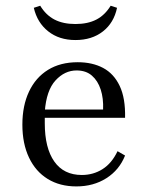

<svg xmlns="http://www.w3.org/2000/svg" viewBox="-20 -646 522 677"><path d="M249.2 11.3Q191.1 11.3 148.4 -14.9Q105.6 -41.1 82.3 -90.3Q58.9 -139.5 58.9 -206.5Q58.9 -273.4 82.3 -323Q105.6 -372.6 149.2 -399.6Q192.7 -426.6 254 -426.6Q305.6 -426.6 343.5 -406.5Q381.5 -386.3 402 -343.1Q422.6 -300 421 -230.6H106.5L105.6 -259.7H343.5Q345.2 -299.2 335.1 -330.2Q325 -361.3 304 -379.4Q283.1 -397.6 250 -397.6Q208.1 -397.6 175.8 -362.5Q143.5 -327.4 137.9 -252.4L138.7 -250.8Q137.9 -241.1 137.9 -231.5Q137.9 -221.8 137.9 -211.3Q137.9 -124.2 171.4 -76.6Q204.8 -29 268.5 -29Q308.9 -29 341.5 -49.6Q374.2 -70.2 394.4 -112.9L421 -97.6Q400.8 -46.8 355.2 -17.7Q309.7 11.3 249.2 11.3ZM246 -504.8Q188.7 -504.8 150 -535.5Q111.3 -566.1 99.2 -618.5L121.8 -625.8Q141.9 -592.7 172.2 -577Q202.4 -561.3 246 -561.3Q289.5 -561.3 319.8 -577Q350 -592.7 370.2 -625.8L392.7 -618.5Q381.5 -565.3 342.7 -535.1Q304 -504.8 246 -504.8Z"/></svg>

Font: Playfair 5pt SemiExpanded Light Light
Style: Regular
Weight: 300
Version: Version 2.203